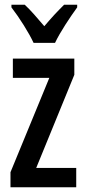

<svg xmlns="http://www.w3.org/2000/svg" viewBox="-20 -786 360 806"><path d="M121 -606H211C232 -651 275 -715 304 -755V-766H249C218 -735 199 -715 166 -676C137 -710 108 -744 84 -766H28V-755C62 -711 101 -649 121 -606ZM300 0V-81H132L292 -472V-540H34V-459H187L24 -63V0Z"/></svg>

Font: Noto Sans Myanmar ExtraCondensed Medium
Style: Regular
Weight: 500
Width: 2
Designer: Monotype Design Team
Foundry: Monotype Imaging Inc.
Version: Version 2.107